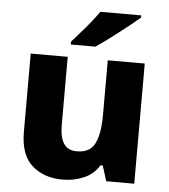

<svg xmlns="http://www.w3.org/2000/svg" viewBox="-54 -815 771 874"><g transform="rotate(5 331.5 -378.0)"><path d="M591 -549V0H463L441 -70H431Q405 -28 360 -9Q315 10 264 10Q179 10 124.5 -38Q70 -86 70 -191V-549H239V-238Q239 -182 257.5 -153Q276 -124 317 -124Q378 -124 400 -169Q422 -214 422 -299V-549ZM556 -756Q540 -742 515 -722Q490 -702 461.5 -680Q433 -658 406.5 -638.5Q380 -619 360 -606H248V-619Q264 -638 287 -663.5Q310 -689 332 -716.5Q354 -744 369 -766H556Z"/></g></svg>

Font: Noto Sans Gurmukhi UI ExtraBold
Style: Regular
Weight: 800
Designer: Jelle Bosma - Monotype Design Team
Foundry: Monotype Imaging Inc.
Version: Version 2.004; ttfautohint (v1.8.4.7-5d5b)